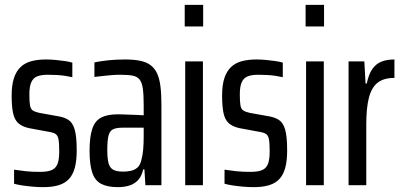

<svg xmlns="http://www.w3.org/2000/svg" viewBox="-20 -763 1658 791"><path d="M158 8Q137 8 114.5 6Q92 4 72 1Q52 -2 38 -6V-64Q48 -63 60.5 -61Q73 -59 87 -57.5Q101 -56 116 -55.5Q131 -55 145 -55Q179 -55 195.5 -63.5Q212 -72 218 -90.5Q224 -109 224 -139Q224 -173 221 -189Q218 -205 209 -211Q200 -217 181 -220L100 -235Q72 -241 56 -255Q40 -269 34 -296.5Q28 -324 28 -369Q28 -413 37.5 -441.5Q47 -470 65 -487Q83 -504 109.5 -511Q136 -518 170 -518Q189 -518 209 -516Q229 -514 247 -511.5Q265 -509 278 -505V-445Q265 -448 248.5 -450.5Q232 -453 214 -454Q196 -455 177 -455Q150 -455 133.5 -448.5Q117 -442 109 -424.5Q101 -407 101 -374Q101 -345 103.5 -329.5Q106 -314 115 -308Q124 -302 142 -298L220 -284Q245 -280 262 -269Q279 -258 287.5 -230Q296 -202 296 -143Q296 -102 288.5 -73Q281 -44 264.5 -26Q248 -8 221.5 0Q195 8 158 8Z M466 8Q423 8 397 -5.5Q371 -19 360 -52Q349 -85 349 -142Q349 -199 360 -232Q371 -265 396.5 -278.5Q422 -292 465 -292Q476 -292 489 -291.5Q502 -291 516 -290.5Q530 -290 544.5 -289.5Q559 -289 572 -288V-329Q572 -372 568.5 -397.5Q565 -423 555 -435.5Q545 -448 526 -451.5Q507 -455 475 -455Q457 -455 439 -453.5Q421 -452 403.5 -450Q386 -448 369 -446V-506Q393 -511 425 -514.5Q457 -518 496 -518Q532 -518 558 -512.5Q584 -507 601 -494Q618 -481 627.5 -460Q637 -439 641 -407.5Q645 -376 645 -333V0H579L575 -65H570Q563 -35 547.5 -19.5Q532 -4 511 2Q490 8 466 8ZM488 -56Q505 -56 520 -59.5Q535 -63 546 -72.5Q557 -82 562 -102Q568 -124 570 -148Q572 -172 572 -202V-237H486Q460 -237 446 -230.5Q432 -224 427 -204Q422 -184 422 -146Q422 -111 427 -91.5Q432 -72 446 -64Q460 -56 488 -56Z M741 -654V-743H817V-654ZM743 0V-510H816V0Z M1025 8Q1004 8 981.5 6Q959 4 939 1Q919 -2 905 -6V-64Q915 -63 927.5 -61Q940 -59 954 -57.5Q968 -56 983 -55.5Q998 -55 1012 -55Q1046 -55 1062.5 -63.5Q1079 -72 1085 -90.5Q1091 -109 1091 -139Q1091 -173 1088 -189Q1085 -205 1076 -211Q1067 -217 1048 -220L967 -235Q939 -241 923 -255Q907 -269 901 -296.5Q895 -324 895 -369Q895 -413 904.5 -441.5Q914 -470 932 -487Q950 -504 976.5 -511Q1003 -518 1037 -518Q1056 -518 1076 -516Q1096 -514 1114 -511.5Q1132 -509 1145 -505V-445Q1132 -448 1115.5 -450.5Q1099 -453 1081 -454Q1063 -455 1044 -455Q1017 -455 1000.5 -448.5Q984 -442 976 -424.5Q968 -407 968 -374Q968 -345 970.5 -329.5Q973 -314 982 -308Q991 -302 1009 -298L1087 -284Q1112 -280 1129 -269Q1146 -258 1154.5 -230Q1163 -202 1163 -143Q1163 -102 1155.5 -73Q1148 -44 1131.5 -26Q1115 -8 1088.5 0Q1062 8 1025 8Z M1239 -654V-743H1315V-654ZM1241 0V-510H1314V0Z M1416 0V-510H1481L1486 -419H1491Q1499 -458 1514.5 -479.5Q1530 -501 1552.5 -509.5Q1575 -518 1605 -518V-442Q1561 -442 1536 -422.5Q1511 -403 1500 -361Q1489 -319 1489 -252V0Z"/></svg>

Font: Saira ExtraCondensed Medium
Style: Regular
Weight: 500
Width: 2
Designer: Hector Gatti with collaboration of the Omnibus-Type team
Foundry: Omnibus-Type
Version: Version 1.101